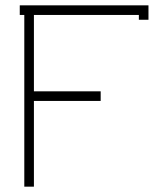

<svg xmlns="http://www.w3.org/2000/svg" viewBox="-20 -699 611 719"><path d="M71 -643V0H107V-321H357V-357H107V-643H500V-625H536V-679H54V-643Z"/></svg>

Font: Rawengulk
Style: Regular
Weight: 400
Version: Version 0.9